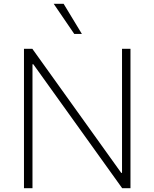

<svg xmlns="http://www.w3.org/2000/svg" viewBox="-20 -982 806 1002"><path d="M660.9 -727.3V0H617.5L153.8 -646.7H149.5V0H105.1V-727.3H148.8L612.6 -79.9H616.8V-727.3ZM407.3 -805H367.5L260.3 -962H312.1Z"/></svg>

Font: Inter UI Extra Light
Style: Regular
Weight: 200
Designer: Rasmus Andersson
Foundry: rsms
Version: 3.2;8d6f07862